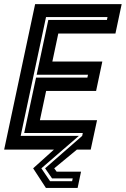

<svg xmlns="http://www.w3.org/2000/svg" viewBox="-25 -720 606 924"><path d="M196 184.5 134.5 90 234.5 0H-5L144 -700H560.5L530.5 -558.5H255.5L227 -424H467.5L437.5 -282.5H197L167 -141.5H442L411.5 0H345L236 90L247.5 106H365L348.5 184.5ZM216 152H322L325 138.5H225.5L192 90L370.5 -66L373.5 -80H91.5L148.5 -346.5H395.5L398.5 -360.5H151.5L207.5 -624H489.5L492.5 -638H196.5L74.5 -66H354.5L174 90Z"/></svg>

Font: Tourney Condensed Regular
Style: Bold Italic
Weight: 700
Width: 3
Italic angle: -12°
Designer: Tyler Finck
Foundry: Etcetera Type Co
Version: Version 1.010; ttfautohint (v1.8.3)